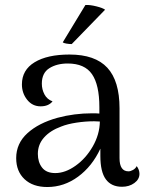

<svg xmlns="http://www.w3.org/2000/svg" viewBox="-20 -740 590 771"><path d="M540 -42Q540 -20 519.5 -5Q499 10 470 10Q427 10 405 -20Q383 -50 383 -114V-143Q350 -72 293.5 -30.5Q237 11 170 11Q112 11 78.5 -20.5Q45 -52 45 -105Q45 -164 90 -205Q135 -246 211 -267Q278 -285 350 -285Q370 -285 379 -284V-310Q379 -399 349.5 -442Q320 -485 252 -485Q208 -485 178 -466Q148 -447 148 -404Q148 -381 158.5 -361Q169 -341 191 -333Q175 -313 143 -313Q110 -313 89 -339.5Q68 -366 68 -401Q68 -459 119 -490Q170 -521 259 -521Q362 -521 411 -468Q460 -415 460 -305V-105Q460 -52 496 -52Q504 -52 514 -57.5Q524 -63 529 -73Q540 -58 540 -42ZM381 -252 358 -253Q323 -253 287 -247.5Q251 -242 226 -232Q182 -216 157 -188Q132 -160 132 -122Q132 -89 149 -67Q166 -45 202 -45Q242 -45 283.5 -74.5Q325 -104 352.5 -152Q380 -200 381 -252ZM268 -563Q258 -563 246.5 -565Q235 -567 232 -570L323 -720Q341 -721 367 -714.5Q393 -708 402 -701Z"/></svg>

Font: Arima Madurai
Style: Regular
Weight: 400
Designer: Joana Correia and Natanael Gama
Foundry: NDISCOVER
Version: Version 1.019